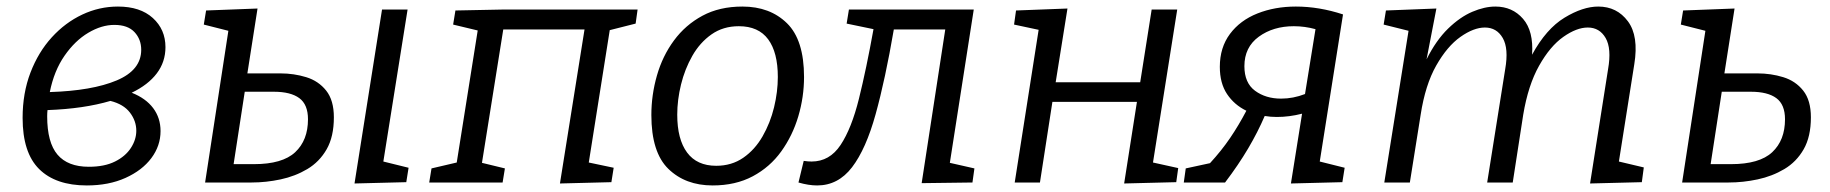

<svg xmlns="http://www.w3.org/2000/svg" viewBox="-20 -557 5586 586"><path d="M245 9Q150 9 99.5 -41Q49 -91 49 -197Q49 -273 73 -335.5Q97 -398 138 -443Q179 -488 231 -512.5Q283 -537 340 -537Q408 -537 446.5 -502Q485 -467 485 -413Q485 -368 458.5 -333Q432 -298 382 -274Q425 -257 447.5 -227Q470 -197 470 -157Q470 -112 442 -74.5Q414 -37 363 -14Q312 9 245 9ZM329 -481Q290 -481 249.5 -457Q209 -433 177 -387Q145 -341 132 -276Q261 -280 336 -311.5Q411 -343 411 -405Q411 -437 390.5 -459Q370 -481 329 -481ZM124 -202Q124 -122 155.5 -85Q187 -48 251 -48Q299 -48 331 -64Q363 -80 379.5 -105.5Q396 -131 396 -158Q396 -188 376.5 -213.5Q357 -239 317 -249Q236 -225 125 -221Q124 -212 124 -202Z M999 -199Q999 -140 977 -101.5Q955 -63 918 -41Q881 -19 836.5 -9.5Q792 0 748 0H606L677 -463L602 -482L609 -525L766 -531L735 -333H836Q877 -333 914.5 -321.5Q952 -310 975.5 -280.5Q999 -251 999 -199ZM816 -277H727L693 -56H755Q842 -56 881 -92.5Q920 -129 920 -193Q920 -238 893.5 -257.5Q867 -277 816 -277ZM1062 3 1146 -528H1224L1150 -64L1227 -45L1220 -1Z M1689 3 1764 -467H1516L1451 -60L1521 -43L1514 0H1290L1297 -43L1374 -61L1438 -464L1363 -482L1370 -525L1521 -528H1926L1920 -485L1841 -465L1777 -61L1853 -45L1846 -1Z M2246 -537Q2330 -537 2382 -486Q2434 -435 2434 -322Q2434 -261 2416.5 -202Q2399 -143 2364.5 -95Q2330 -47 2277.5 -19Q2225 9 2155 9Q2072 9 2020 -41.5Q1968 -92 1968 -206Q1968 -267 1985 -326.5Q2002 -386 2037 -433.5Q2072 -481 2124 -509Q2176 -537 2246 -537ZM2235 -477Q2187 -477 2151.5 -452Q2116 -427 2093 -386.5Q2070 -346 2058.5 -299Q2047 -252 2047 -207Q2047 -132 2077 -91.5Q2107 -51 2166 -51Q2213 -51 2248.5 -75.5Q2284 -100 2307.5 -141Q2331 -182 2342.5 -229.5Q2354 -277 2354 -322Q2354 -397 2324.5 -437Q2295 -477 2235 -477Z M2417 0 2433 -66Q2446 -64 2457 -64Q2512 -64 2545.5 -114.5Q2579 -165 2601.5 -255.5Q2624 -346 2646 -468L2564 -485L2571 -528H2952L2879 -60L2954 -43L2948 0L2793 2L2865 -467H2708Q2682 -315 2652.5 -208.5Q2623 -102 2580.5 -46.5Q2538 9 2474 9Q2448 9 2417 0Z M3077 0 3150 -466 3075 -482 3081 -525 3238 -531 3202 -306H3460L3495 -528H3573L3499 -61L3576 -44L3570 -1L3411 3L3450 -246H3192L3154 0Z M3593 0 3599 -43 3673 -59Q3708 -97 3734.5 -136Q3761 -175 3784 -219Q3747 -237 3725 -270Q3703 -303 3703 -353Q3703 -412 3734 -453.5Q3765 -495 3818 -516Q3871 -537 3935 -537Q4006 -537 4079 -513L4008 -64L4084 -45L4077 -1L3920 3L3954 -210Q3915 -200 3877 -200Q3858 -200 3840 -203Q3819 -154 3789.5 -104Q3760 -54 3719 0ZM3778 -355Q3778 -304 3810.5 -280Q3843 -256 3890 -256Q3927 -256 3963 -270L3995 -468Q3962 -477 3929 -477Q3866 -477 3822 -445Q3778 -413 3778 -355Z M4833 3 4888 -346Q4899 -409 4880.5 -441Q4862 -473 4826 -473Q4792 -473 4751.5 -444.5Q4711 -416 4677.5 -356.5Q4644 -297 4629 -207L4597 0H4519L4574 -346Q4585 -409 4566.5 -441Q4548 -473 4512 -473Q4478 -473 4437.5 -444.5Q4397 -416 4363.5 -357Q4330 -298 4316 -207L4283 0H4205L4279 -463L4203 -482L4210 -525L4364 -531L4334 -376Q4363 -434 4399.5 -469.5Q4436 -505 4473.5 -521Q4511 -537 4544 -537Q4596 -537 4628.5 -499.5Q4661 -462 4656 -390Q4699 -469 4755 -503Q4811 -537 4858 -537Q4915 -537 4948.5 -492Q4982 -447 4968 -361L4921 -64L4997 -46L4991 -1Z M5507 -199Q5507 -140 5485 -101.5Q5463 -63 5426 -41Q5389 -19 5344.5 -9.5Q5300 0 5256 0H5114L5185 -463L5110 -482L5117 -525L5274 -531L5243 -333H5344Q5385 -333 5422.5 -321.5Q5460 -310 5483.5 -280.5Q5507 -251 5507 -199ZM5324 -277H5235L5201 -56H5263Q5350 -56 5389 -92.5Q5428 -129 5428 -193Q5428 -238 5401.5 -257.5Q5375 -277 5324 -277Z"/></svg>

Font: Bitter
Style: Italic
Weight: 400
Italic angle: -9°
Designer: Sol Matas, and Bitter project Authors
Foundry: Sol Matas
Version: Version 2.001